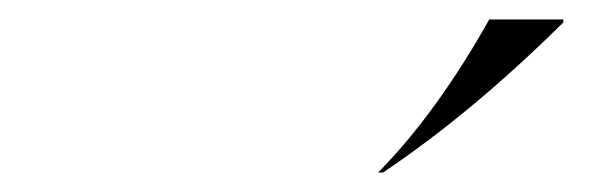

<svg xmlns="http://www.w3.org/2000/svg" viewBox="-20 -761 630 197"><path d="M482 -741H558V-738Q464 -645 373 -584H368Q428 -645 482 -741Z"/></svg>

Font: Nyght Serif Light Italic
Style: Regular
Weight: 300
Italic angle: -16°
Designer: Maksym Kobuzan
Version: Version 0.410